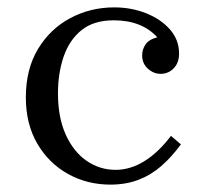

<svg xmlns="http://www.w3.org/2000/svg" viewBox="-20 -490 540 520"><path d="M279 10Q216 10 164 -19Q112 -48 81 -101Q50 -154 50 -226Q50 -303 83 -357.5Q116 -412 170.5 -441Q225 -470 289 -470Q336 -470 376 -454Q416 -438 440.5 -410Q465 -382 465 -345Q465 -320 450.5 -305Q436 -290 415 -290Q396 -290 380.5 -304Q365 -318 365 -340Q365 -356 374 -369.5Q383 -383 406 -389Q385 -412 355.5 -423.5Q326 -435 288 -435Q234 -435 201 -408.5Q168 -382 152.5 -337Q137 -292 137 -237Q137 -172 158 -125.5Q179 -79 214.5 -54.5Q250 -30 293 -30Q333 -30 371 -53.5Q409 -77 443 -122L470 -99Q445 -65 417 -40.5Q389 -16 355 -3Q321 10 279 10Z"/></svg>

Font: Brygada 1918
Style: Regular
Weight: 400
Designer: Mateusz Machalski | Borys Kosmynka | Przemek Hoffer
Foundry: NIEPODLEGLA 2018
Version: Version 3.006